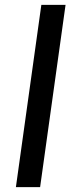

<svg xmlns="http://www.w3.org/2000/svg" viewBox="-20 -765 305 785"><path d="M45 0H144L248 -745H149Z"/></svg>

Font: Mluvka Medium
Style: Italic
Weight: 500
Italic angle: -8°
Designer: Modified by Jiří Krblich, Original typeface by Gumpita Rahayu
Foundry: Gumpita Rahayu & Jiří Krblich
Version: Version 2.000;Glyphs 3.1.1 (3134)